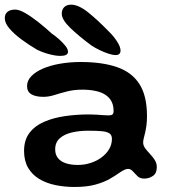

<svg xmlns="http://www.w3.org/2000/svg" viewBox="-67 -728 712 802"><path d="M244 53Q202.5 53 164.8 45.2Q127 37.5 97.2 19.8Q67.5 2 50.5 -27Q33.5 -56 33.5 -97.5Q33.5 -143 56 -172.8Q78.5 -202.5 117.2 -219.2Q156 -236 204.5 -243Q253 -250 305 -250Q320 -250 335.5 -249Q351 -248 364.2 -247Q377.5 -246 386.5 -246Q398.5 -246 403 -250.2Q407.5 -254.5 407.5 -264.5Q407.5 -280.5 403.5 -293Q399.5 -305.5 392 -315Q384.5 -324.5 374 -331.5Q357 -343 331.8 -348.2Q306.5 -353.5 277.5 -353.5Q242.5 -353.5 213.8 -346.2Q185 -339 160.8 -331.2Q136.5 -323.5 114.5 -323.5Q82 -323.5 64 -334.2Q46 -345 46 -368.5Q46 -391.5 64 -410Q82 -428.5 113 -441.8Q144 -455 184.5 -462Q225 -469 270 -469Q360.5 -469 422.2 -447.5Q484 -426 515.5 -376.8Q547 -327.5 547 -243Q547 -220 544.5 -202.8Q542 -185.5 539 -172.8Q536 -160 533.5 -150.5Q531 -141 531 -133Q531 -120 539.5 -108.5Q548 -97 559.5 -85Q571 -73 579.5 -59.5Q588 -46 588 -29.5Q588 -4.5 571.8 6.8Q555.5 18 535.5 18Q518 18 507.2 7.8Q496.5 -2.5 487.8 -12.5Q479 -22.5 467.5 -22.5Q460.5 -22.5 451.8 -18.2Q443 -14 430.5 -5.5Q415.5 5.5 391.5 19.2Q367.5 33 331.8 43Q296 53 244 53ZM258.5 -39Q285 -39 310.5 -47Q336 -55 356.2 -69.8Q376.5 -84.5 388.5 -104.5Q400.5 -124.5 400.5 -148Q400.5 -163.5 390.2 -170.8Q380 -178 358 -180Q336 -182 300.5 -182Q265 -182 233.5 -174.8Q202 -167.5 182.8 -150.5Q163.5 -133.5 163.5 -104Q163.5 -82 175.2 -67.5Q187 -53 208.2 -46Q229.5 -39 258.5 -39ZM184 -494.5Q166 -494.5 139 -501.5Q112 -508.5 87.5 -520.5Q53.5 -540.5 22.8 -563.2Q-8 -586 -27.5 -608.8Q-47 -631.5 -47 -652Q-47 -670 -35.2 -679Q-23.5 -688 -3.5 -688Q13.5 -688 39.2 -673Q65 -658 94 -635Q123 -612 149 -588Q164.5 -577.5 180 -563.8Q195.5 -550 206.2 -536.5Q217 -523 217 -512Q217 -503 209.2 -498.8Q201.5 -494.5 184 -494.5ZM416 -498Q403.5 -498 386 -503.8Q368.5 -509.5 349.8 -518.5Q331 -527.5 315 -538Q261.5 -577.5 226.2 -611.8Q191 -646 191 -670.5Q191 -688 201.2 -698.2Q211.5 -708.5 230 -708.5Q261 -708.5 301 -676.5Q341 -644.5 388 -596Q406.5 -578.5 421.5 -555.5Q436.5 -532.5 436.5 -517Q436.5 -508.5 431.8 -503.2Q427 -498 416 -498Z"/></svg>

Font: Gluten Medium
Style: Regular
Weight: 500
Designer: Tyler Finck
Foundry: Etcetera Type Company
Version: Version 1.300